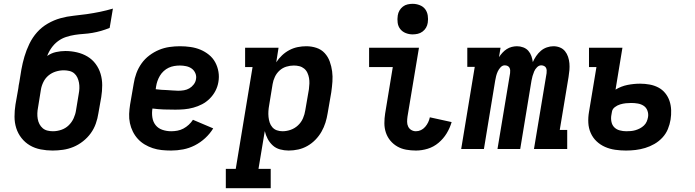

<svg xmlns="http://www.w3.org/2000/svg" viewBox="-20 -780 3640 1005"><path d="M255 8Q224 8 193 2Q162 -4 136.5 -19Q111 -34 92.5 -57.5Q74 -81 65 -109.5Q56 -138 56 -169.5Q56 -201 61 -233L76 -318Q77 -326 78 -333.5Q79 -341 81 -349Q86 -383 92 -416.5Q98 -450 108 -484Q118 -518 134 -551Q150 -584 174 -611Q198 -638 230 -656.5Q262 -675 296 -684.5Q330 -694 364.5 -697.5Q399 -701 434 -706Q469 -711 503 -718Q537 -725 571 -735L554 -634Q532 -625 509.5 -618.5Q487 -612 464 -608Q441 -604 418 -602.5Q395 -601 372 -597.5Q349 -594 326 -586.5Q303 -579 283.5 -564.5Q264 -550 249.5 -529.5Q235 -509 227 -487Q248 -502 273 -507.5Q298 -513 322 -513Q353 -513 383 -506Q413 -499 438 -484Q463 -469 480.5 -445.5Q498 -422 506.5 -393.5Q515 -365 515 -334Q515 -303 510 -272L495 -187Q491 -160 481.5 -133Q472 -106 455 -82.5Q438 -59 414.5 -40.5Q391 -22 364.5 -11Q338 0 310 4Q282 8 255 8ZM257 -93Q279 -93 301 -100.5Q323 -108 339.5 -124Q356 -140 365.5 -161Q375 -182 378 -203L392 -288Q395 -303 395.5 -318Q396 -333 393.5 -347Q391 -361 385 -374Q379 -387 368.5 -396Q358 -405 343.5 -408.5Q329 -412 314 -412Q293 -412 272 -405.5Q251 -399 234 -385Q217 -371 207 -350.5Q197 -330 194 -310L179 -217Q176 -202 175.5 -187Q175 -172 177.5 -157.5Q180 -143 186.5 -130.5Q193 -118 203.5 -109Q214 -100 228 -96.5Q242 -93 257 -93Z M876 8Q851 8 826.5 5.5Q802 3 779.5 -4.5Q757 -12 737 -24Q717 -36 701.5 -53Q686 -70 675.5 -91Q665 -112 660 -135.5Q655 -159 656 -183.5Q657 -208 661 -233L680 -343Q684 -370 694 -397Q704 -424 721 -448Q738 -472 762 -490Q786 -508 812.5 -519Q839 -530 867 -534Q895 -538 922 -538Q950 -538 977.5 -534Q1005 -530 1029 -520Q1053 -510 1073.5 -493.5Q1094 -477 1106.5 -454Q1119 -431 1123.5 -404Q1128 -377 1123 -350Q1119 -326 1107.5 -304Q1096 -282 1078 -264Q1060 -246 1038 -234.5Q1016 -223 992 -216.5Q968 -210 945 -208Q922 -206 898 -206Q868 -206 838 -207Q808 -208 778 -212Q774 -189 777.5 -165.5Q781 -142 794.5 -125Q808 -108 830 -100.5Q852 -93 876 -93Q892 -93 908.5 -96Q925 -99 940 -107Q955 -115 968 -127Q981 -139 990 -153L1096 -108Q1079 -80 1054 -57Q1029 -34 999.5 -19Q970 -4 938.5 2Q907 8 876 8ZM913 -305Q928 -305 943 -307.5Q958 -310 971 -317.5Q984 -325 994 -338Q1004 -351 1006 -366Q1009 -382 1002.5 -397Q996 -412 983.5 -421Q971 -430 954.5 -433.5Q938 -437 922 -437Q907 -437 892 -434.5Q877 -432 863 -425.5Q849 -419 837 -408Q825 -397 817 -383.5Q809 -370 804 -355.5Q799 -341 797 -327L795 -313Q809 -311 824 -310Q839 -309 854 -308.5Q869 -308 883.5 -306.5Q898 -305 913 -305Z M1162 205V104H1214L1302 -429H1263V-530H1438L1426 -454Q1439 -474 1456.5 -490.5Q1474 -507 1495 -518Q1516 -529 1538.5 -533.5Q1561 -538 1583 -538Q1611 -538 1636.5 -529.5Q1662 -521 1679.5 -502Q1697 -483 1706 -458Q1715 -433 1718.5 -406.5Q1722 -380 1720 -352.5Q1718 -325 1714 -297L1695 -187Q1691 -162 1683.5 -138Q1676 -114 1663 -91Q1650 -68 1631 -48.5Q1612 -29 1589 -16Q1566 -3 1541 2.5Q1516 8 1491 8Q1468 8 1446 2Q1424 -4 1408 -18.5Q1392 -33 1381.5 -52.5Q1371 -72 1366 -94L1333 104H1397V205ZM1459 -93Q1480 -93 1501.5 -100.5Q1523 -108 1540 -124Q1557 -140 1566 -161Q1575 -182 1578 -203L1597 -313Q1599 -328 1599.5 -343Q1600 -358 1597.5 -372Q1595 -386 1589 -399Q1583 -412 1572 -421Q1561 -430 1547 -433.5Q1533 -437 1518 -437Q1498 -437 1478.5 -431Q1459 -425 1443.5 -411Q1428 -397 1419 -378Q1410 -359 1407 -340L1389 -230Q1386 -214 1385 -198.5Q1384 -183 1385.5 -168Q1387 -153 1391.5 -139Q1396 -125 1405.5 -114Q1415 -103 1429 -98Q1443 -93 1459 -93Z M2157 8Q2131 8 2106 3.5Q2081 -1 2060 -13Q2039 -25 2023.5 -43.5Q2008 -62 2000 -85.5Q1992 -109 1992 -135Q1992 -161 1996 -186L2036 -429H1912V-530H2173L2113 -170Q2111 -156 2111 -142.5Q2111 -129 2116.5 -117.5Q2122 -106 2133 -99.5Q2144 -93 2157 -93Q2171 -93 2183.5 -99Q2196 -105 2205.5 -116Q2215 -127 2221 -139.5Q2227 -152 2230 -166L2344 -141Q2335 -110 2318 -82Q2301 -54 2275.5 -32.5Q2250 -11 2219 -1.5Q2188 8 2157 8ZM2140 -600Q2121 -600 2103.5 -607Q2086 -614 2075 -628Q2064 -642 2061.5 -661Q2059 -680 2062 -699Q2064 -713 2071 -725Q2078 -737 2089 -745.5Q2100 -754 2113.5 -757Q2127 -760 2140 -760Q2159 -760 2177 -753Q2195 -746 2205.5 -732Q2216 -718 2219 -699Q2222 -680 2219 -661Q2217 -647 2210 -635Q2203 -623 2191.5 -614.5Q2180 -606 2166.5 -603Q2153 -600 2140 -600Z M2394 0 2465 -430H2426V-530H2600L2592 -481Q2600 -493 2610 -504Q2620 -515 2632.5 -523Q2645 -531 2659 -534.5Q2673 -538 2686 -538Q2703 -538 2719 -532Q2735 -526 2745.5 -514Q2756 -502 2761.5 -486.5Q2767 -471 2769 -455Q2776 -471 2786.5 -486.5Q2797 -502 2811 -514Q2825 -526 2842.5 -532Q2860 -538 2877 -538Q2895 -538 2911 -531.5Q2927 -525 2937.5 -512Q2948 -499 2953.5 -482.5Q2959 -466 2960.5 -448.5Q2962 -431 2960.5 -413Q2959 -395 2956 -377L2910 -100H2949V0H2775L2841 -397Q2842 -405 2841.5 -412.5Q2841 -420 2837.5 -426Q2834 -432 2827 -435Q2820 -438 2813 -438Q2801 -438 2791 -428Q2781 -418 2776 -406Q2771 -394 2767.5 -382Q2764 -370 2762 -358L2703 0H2584L2650 -397Q2651 -405 2650.5 -412.5Q2650 -420 2646.5 -426Q2643 -432 2636.5 -435Q2630 -438 2622 -438Q2610 -438 2600.5 -428Q2591 -418 2585.5 -406Q2580 -394 2577 -382Q2574 -370 2572 -358L2513 0Z M3256 8Q3228 8 3200 4Q3172 0 3147 -11Q3122 -22 3102.5 -40.5Q3083 -59 3072 -84Q3061 -109 3059.5 -137Q3058 -165 3063 -194L3102 -429H3063V-530H3238L3202 -311Q3232 -329 3265 -335.5Q3298 -342 3331 -342Q3356 -342 3380.5 -337.5Q3405 -333 3426 -322Q3447 -311 3462 -292.5Q3477 -274 3484.5 -251.5Q3492 -229 3493 -204Q3494 -179 3490 -154Q3486 -129 3476 -104.5Q3466 -80 3447.5 -60Q3429 -40 3405.5 -26.5Q3382 -13 3357 -5.5Q3332 2 3307 5Q3282 8 3257 8ZM3258 -93Q3270 -93 3282 -94Q3294 -95 3306 -98.5Q3318 -102 3329.5 -108Q3341 -114 3350.5 -123Q3360 -132 3365 -143.5Q3370 -155 3372 -167Q3375 -184 3369 -200.5Q3363 -217 3349.5 -226Q3336 -235 3319 -238Q3302 -241 3284 -241Q3270 -241 3255.5 -239.5Q3241 -238 3226 -233.5Q3211 -229 3198 -219Q3185 -209 3183 -194L3180 -177Q3177 -160 3180.5 -142.5Q3184 -125 3195.5 -113.5Q3207 -102 3224 -97.5Q3241 -93 3258 -93Z"/></svg>

Font: Iosevka Slab Extended
Style: Bold Italic
Weight: 700
Width: 7
Italic angle: -9°
Monospace: yes
Designer: Belleve Invis
Foundry: Belleve Invis
Version: Version 11.1.0; ttfautohint (v1.8.3)